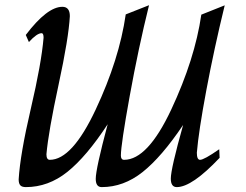

<svg xmlns="http://www.w3.org/2000/svg" viewBox="-20 -724 965 753"><path d="M673.3 9.8Q649.9 9.8 649.9 -23.4Q649.9 -62 698.2 -233.9Q613.3 -107.9 539.1 -49.1Q464.8 9.8 378.9 9.8Q355.5 9.8 355.5 -22.5Q355.5 -61.5 402.3 -236.8Q318.8 -109.4 244.1 -49.8Q169.4 9.8 81.5 9.8Q65.9 9.8 59.6 2.7Q53.2 -4.4 53.2 -20.5Q59.1 -118.7 100.8 -297.4Q142.6 -476.1 150.9 -576.2Q150.9 -593.8 143.1 -593.8Q125 -593.8 93.3 -559.1L81.1 -586.9Q165 -697.3 224.6 -697.3Q253.9 -697.3 253.9 -660.6Q249.5 -575.7 209.7 -391.6Q169.9 -207.5 162.1 -119.1Q162.1 -97.2 175.3 -97.2Q262.7 -97.2 355.2 -294.2Q447.8 -491.2 473.1 -667.5L564.5 -703.6Q522.9 -536.1 488.5 -346.2Q454.1 -156.2 454.1 -113.8Q454.1 -97.2 466.8 -97.2Q559.1 -97.2 651.6 -294.4Q744.1 -491.7 769.5 -666.5L861.3 -703.1Q819.8 -533.2 789.3 -370.6Q758.8 -208 752 -125Q752 -97.2 764.6 -97.2Q780.3 -97.2 839.8 -138.7L841.3 -105Q732.9 9.8 673.3 9.8Z"/></svg>

Font: Kelvinch
Style: Italic
Weight: 400
Italic angle: -10°
Designer: Paul James Miller
Foundry: High-Logic / Made with FontCreator
Version: Version 3.40;July 22, 2017;FontCreator 11.0.0.2388 64-bit